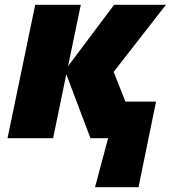

<svg xmlns="http://www.w3.org/2000/svg" viewBox="-20 -573 709 796"><path d="M374 203.1 428.2 0H355L254.9 -265.1L200.2 0H11.2L126 -553.2H314.9L262.2 -298.8L453.1 -553.2H668L451.2 -274.9L500 -151.9H627L554.2 203.1Z"/></svg>

Font: Open Sans ExtraBold
Style: Italic
Weight: 800
Italic angle: -12°
Designer: Monotype Design Team
Foundry: Monotype Imaging Inc.
Version: Version 3.000; ttfautohint (v1.8.4)